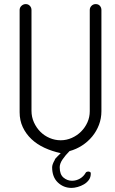

<svg xmlns="http://www.w3.org/2000/svg" viewBox="-20 -745 563 939"><path d="M134 -203Q134 -173 146 -146.5Q158 -120 177.5 -100.5Q197 -81 223 -70Q249 -59 277 -59Q305 -59 331 -70.5Q357 -82 376.5 -101.5Q396 -121 407.5 -146.5Q419 -172 419 -201V-696Q419 -708 427.5 -716.5Q436 -725 448 -725Q461 -725 468.5 -716.5Q476 -708 476 -696V-201Q476 -166 464 -134.5Q452 -103 431 -77.5Q410 -52 381.5 -33.5Q353 -15 320 -6Q300 14 286 34.5Q272 55 272 73Q272 108 290.5 123.5Q309 139 332 139Q353 139 371 128.5Q389 118 399 100Q402 94 414 94Q415 94 417.5 95Q420 96 422 97Q423 99 423.5 100.5Q424 102 424 104Q424 122 414.5 135Q405 148 390.5 156.5Q376 165 359.5 169.5Q343 174 330 174Q291 174 263 147.5Q235 121 235 73Q235 59 248 37Q248 36 248.5 34.5Q249 33 251.5 30Q254 27 260 21L277 4Q235 -5 198 -22Q161 -39 134 -64.5Q107 -90 91.5 -123Q76 -156 76 -196V-696Q76 -708 85 -716.5Q94 -725 106 -725Q118 -725 126 -716.5Q134 -708 134 -696Z"/></svg>

Font: VDS
Style: Thin
Weight: 100
Width: 0
Designer: artmaker
Foundry: artmaker
Version: Version 1.000 2012 initial release